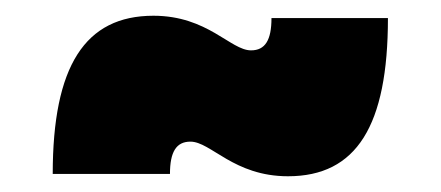

<svg xmlns="http://www.w3.org/2000/svg" viewBox="-20 -450 560 244"><path d="M473 -427H325C325 -399 317 -386 299 -386C273 -386 244 -430 175 -430C88 -430 47 -366 47 -229H196C196 -257 204 -270 222 -270C248 -270 277 -226 346 -226C433 -226 473 -290 473 -427Z"/></svg>

Font: Montserrat arm Black
Style: Regular
Weight: 900
Designer: Julieta Ulanovsky
Foundry: Julieta Ulanovsky
Version: Version 6.000;PS 006.000;hotconv 1.0.88;makeotf.lib2.5.64775